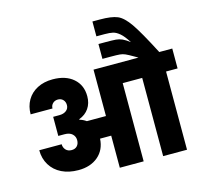

<svg xmlns="http://www.w3.org/2000/svg" viewBox="-144 -1240 1471 1399"><g transform="rotate(-15 591.5 -540.5)"><path d="M1183 -740V-590H1096V0H916V-590H769V0H589V-242H505Q500 -158 443 -109.5Q386 -61 295 -61Q223 -61 169 -87.5Q115 -114 85 -163Q55 -212 55 -275H224Q224 -250 240 -232.5Q256 -215 284 -215Q311 -215 326 -231.5Q341 -248 341 -275Q341 -303 321 -321.5Q301 -340 263 -340H216V-484H263Q295 -484 315 -499.5Q335 -515 335 -541Q335 -566 320 -581.5Q305 -597 282 -597Q258 -597 242.5 -582Q227 -567 227 -544H62Q62 -604 89 -650.5Q116 -697 166 -723Q216 -749 282 -749Q380 -749 437.5 -699Q495 -649 495 -565Q495 -512 469 -474Q443 -436 395 -418V-414Q421 -407 445 -390H589V-740H928L904 -754Q861 -779 842.5 -787Q824 -795 803.5 -797Q783 -799 729 -799H672V-911H725Q778 -911 802.5 -909Q827 -907 850 -897Q873 -887 904 -863Q873 -913 846.5 -935.5Q820 -958 796.5 -963.5Q773 -969 733 -969H672V-1081H728Q816 -1081 860 -1062.5Q904 -1044 950.5 -977Q997 -910 1085 -740Z"/></g></svg>

Font: Fz Poppins ExtBd
Style: Regular
Weight: 800
Designer: Ninad Kale (Devanagari), Jonny Pinhorn (Latin)
Foundry: Indian Type Foundry
Version: Vit hóa bi Vntype.Com & FontZin.Com